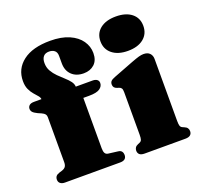

<svg xmlns="http://www.w3.org/2000/svg" viewBox="-127 -873 1057 1014"><g transform="rotate(-20 402.0 -366.0)"><path d="M315 -103.5Q315 -86 320.2 -76.5Q325.5 -67 338.5 -65.5L390 -59Q405 -57.5 411 -49.2Q417 -41 417 -30Q417 0 381.5 0H71Q55 0 45.5 -7.5Q36 -15 36 -28.5Q36 -40.5 42.2 -48Q48.5 -55.5 63 -60L76.5 -64Q92 -69 98 -78Q104 -87 104 -102.5V-356Q104 -365.5 99 -372.2Q94 -379 80 -385.5L60.5 -394Q42 -403 35 -411Q28 -419 28 -429.5Q28 -441 36.5 -448.8Q45 -456.5 63 -456.5H147L105 -440.5V-455Q105 -465 96 -475.8Q87 -486.5 75 -500Q63 -513.5 54.2 -532.8Q45.5 -552 45.5 -579Q45.5 -647.5 99.5 -689Q153.5 -730.5 252.5 -730.5Q315.5 -730.5 358.8 -711.5Q402 -692.5 424 -660.8Q446 -629 446 -592Q446 -551 422.5 -529.5Q399 -508 362.5 -508Q320.5 -508 295.5 -532.2Q270.5 -556.5 270.5 -597.5V-639.5Q270.5 -660 258.5 -669.5Q246.5 -679 228 -679Q206.5 -679 195.8 -666.2Q185 -653.5 185 -630Q185 -604.5 196.5 -584.5Q208 -564.5 224.8 -547.8Q241.5 -531 258.5 -516Q275.5 -501 286.8 -486Q298 -471 298 -454V-427L276.5 -456.5H392.5Q408 -456.5 417 -449.8Q426 -443 426 -431Q426 -412 408 -399.5Q390 -387 348 -387H315ZM739 -452V-103Q739 -83.5 742 -75.2Q745 -67 752.5 -63.5L763.5 -58.5Q775 -54 780 -46.5Q785 -39 785 -29.5Q785 -15.5 776 -7.8Q767 0 747.5 0H519Q499.5 0 490.8 -7.8Q482 -15.5 482 -29.5Q482 -39 487 -46.5Q492 -54 503 -58.5L514.5 -63.5Q522 -67 525 -75.2Q528 -83.5 528 -103V-341.5Q528 -357 523.8 -363.5Q519.5 -370 511 -372.5L500 -376Q489.5 -379.5 484.8 -385.8Q480 -392 480 -402Q480 -413.5 486.5 -420.5Q493 -427.5 510.5 -434L623.5 -477.5Q650 -487.5 665.2 -491.8Q680.5 -496 692 -496Q715.5 -496 727.2 -483.5Q739 -471 739 -452ZM622.5 -539.5Q567 -539.5 534.5 -565.8Q502 -592 502 -636.5Q502 -681 534.5 -706.8Q567 -732.5 622.5 -732.5Q678.5 -732.5 710.8 -706.8Q743 -681 743 -636.5Q743 -592 710.8 -565.8Q678.5 -539.5 622.5 -539.5Z"/></g></svg>

Font: Fraunces Black
Style: Regular
Weight: 900
Version: Version 1.000;[b76b70a41]